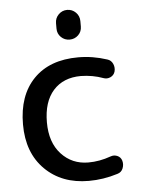

<svg xmlns="http://www.w3.org/2000/svg" viewBox="-53 -783 625 836"><g transform="rotate(-5 259.0 -365.0)"><path d="M218.8 -686.5Q218.8 -709 234.4 -724.6Q250 -740.2 272 -740.2Q293.9 -740.2 309.6 -724.6Q325.2 -709 325.2 -686.5V-663.1Q325.2 -640.6 309.6 -625.5Q293.9 -610.4 272 -610.4Q250 -610.4 234.4 -625.5Q218.8 -640.6 218.8 -663.1ZM301.8 9.8Q183.6 9.8 110.4 -63Q37.1 -135.7 37.1 -259.8Q37.1 -386.7 106.9 -458.5Q176.8 -530.3 301.8 -530.3Q365.2 -530.3 427.7 -509.8Q444.3 -504.9 451.7 -488.3Q459 -471.7 454.1 -454.1Q449.2 -438.5 434.1 -431.6Q418.9 -424.8 403.3 -430.7Q358.4 -447.3 306.6 -448.2Q229.5 -448.2 185.5 -398.9Q141.6 -349.6 141.6 -259.8Q141.6 -171.9 188.5 -121.1Q235.4 -70.3 306.6 -70.3Q355.5 -70.3 404.3 -87.9Q419.9 -93.8 434.6 -87.4Q449.2 -81.1 454.1 -65.4Q459 -47.9 452.1 -31.2Q445.3 -14.6 427.7 -9.8Q365.2 9.8 301.8 9.8Z"/></g></svg>

Font: Rounded Mgen+ 2p medium
Style: Regular
Weight: 500
Designer: [Source Han Sans]
Ryoko NISHIZUKA  (kana & ideographs); Paul D. Hunt (Latin, Greek & Cyrillic); Wenlong ZHANG  (bopomofo
Version: Version 1.059.20150602